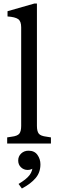

<svg xmlns="http://www.w3.org/2000/svg" viewBox="-20 -820 332 1097"><path d="M21 0V-35L47 -39Q80 -43 90.5 -56.5Q101 -70 101 -101V-664Q101 -699 83.5 -711Q66 -723 23 -726V-756L177 -800H191V-101Q191 -70 201.5 -56.5Q212 -43 246 -39L271 -35V0ZM105 257 86 231Q130 205 148.5 181Q167 157 167 123L192 96Q192 120 176.5 135.5Q161 151 138 151Q116 151 100 136Q84 121 84 97Q84 73 101 57Q118 41 143 41Q177 41 194 65Q211 89 211 119Q211 165 183.5 197.5Q156 230 105 257Z"/></svg>

Font: Hedvig Letters Serif 18pt
Style: Regular
Weight: 400
Designer: Alexander Örn & Tor Weibull
Foundry: Kanon Foundry
Version: Version 1.000